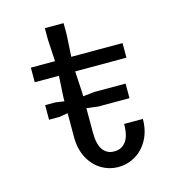

<svg xmlns="http://www.w3.org/2000/svg" viewBox="-106 -790 812 890"><g transform="rotate(-15 300.0 -345.0)"><path d="M99 -355H149L190 -349V-365L196 -470H80V-540H196L190 -645V-700H280V-645L274 -540H520V-470H274L280 -365V-349L335 -355H485V-285H335L280 -292V-176Q280 -116 300.5 -90Q321 -64 354 -65Q387 -64 408.5 -90.5Q430 -117 430 -176H520Q520 -120 497 -77.5Q474 -35 436 -12.5Q398 10 354 10Q310 10 272.5 -12.5Q235 -35 212.5 -77.5Q190 -120 190 -176V-292L149 -285H99Z"/></g></svg>

Font: Sligoil Micro
Style: Regular
Weight: 400
Designer: Ariel Martín Pérez
Foundry: Igor Stepanchenko
Version: Version 1.001